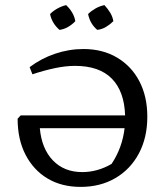

<svg xmlns="http://www.w3.org/2000/svg" viewBox="-20 -724 657 752"><path d="M239 -704Q253 -691 262.5 -675Q272 -659 275 -641Q263 -628 246.5 -618.5Q230 -609 213 -607Q199 -619 189.5 -634.5Q180 -650 176 -669Q189 -682 205.5 -691Q222 -700 239 -704ZM389 -704Q402 -690 411.5 -674.5Q421 -659 424 -641Q411 -628 395 -618.5Q379 -609 361 -607Q333 -630 325 -669Q337 -681 353.5 -690.5Q370 -700 389 -704ZM296 8Q221 8 166 -25Q111 -58 80 -118Q49 -178 49 -259L61 -272H470Q467 -366 418 -416Q369 -466 274 -466Q237 -466 194.5 -457Q152 -448 107 -433L96 -461Q141 -495 195.5 -513.5Q250 -532 307 -532Q382 -532 438.5 -498.5Q495 -465 526 -405.5Q557 -346 557 -267Q557 -185 524 -123Q491 -61 432 -26.5Q373 8 296 8ZM417 -82Q459 -145 468 -222H136Q143 -142 187 -96Q231 -50 302 -50Q362 -50 417 -82Z"/></svg>

Font: Piazzolla SC
Style: Regular
Weight: 400
Designer: Juan Pablo del Peral
Foundry: Huerta Tipografica
Version: Version 1.330